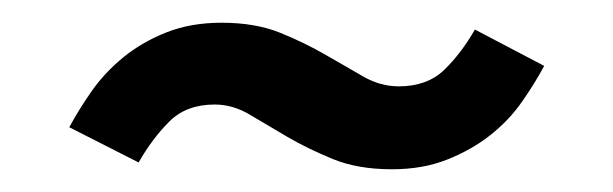

<svg xmlns="http://www.w3.org/2000/svg" viewBox="-20 -399 540 169"><path d="M325 -250Q295 -250 273 -259Q251 -268 233 -278.5Q215 -289 200 -298Q185 -307 169 -307Q144 -307 129 -292Q114 -277 102 -256L41 -287Q49 -302 60.5 -318.5Q72 -335 88.5 -348.5Q105 -362 126.5 -370.5Q148 -379 175 -379Q205 -379 227 -370Q249 -361 267 -350.5Q285 -340 300 -331.5Q315 -323 331 -323Q356 -323 371 -337.5Q386 -352 398 -373L459 -341Q451 -326 439.5 -309.5Q428 -293 411.5 -280Q395 -267 373.5 -258.5Q352 -250 325 -250Z"/></svg>

Font: Feura Sans
Style: Regular
Weight: 400
Designer: Carrois Corporate & Edenspiekermann
Foundry: Carrois Corporate GbR & Edenspiekermann AG
Version: Version 1.001